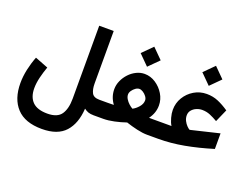

<svg xmlns="http://www.w3.org/2000/svg" viewBox="-135 -989 1979 1521"><g transform="rotate(20 854.5 -229.0)"><path d="M324.2 242.2Q182.1 242.2 111.8 166.7Q41.5 91.3 41.5 -42.5Q41.5 -98.1 54.4 -158Q67.4 -217.8 88.9 -272.9L199.7 -230Q183.6 -186 171.1 -135.5Q158.7 -85 158.7 -41.5Q158.7 32.7 198.7 72.8Q238.8 112.8 324.2 112.8Q408.2 112.8 440.7 65.4Q473.1 18.1 473.1 -67.9V-682.1H595.2V-239.7Q595.2 -190.9 610.6 -161.1Q626 -131.3 674.8 -131.3H689.9V0H675.8Q646 0 627.7 -6.6Q609.4 -13.2 592.3 -26.4Q585 100.1 521 171.1Q457 242.2 324.2 242.2Z M939.9 -675.3 1024.4 -590.8 939.9 -506.3 855.5 -590.8ZM1133.8 -250Q1133.8 -185.5 1093.3 -131.8Q1107.4 -131.3 1119.1 -131.3Q1130.9 -131.3 1140.6 -131.3H1187.5V0H1125Q1086.9 0 1037.6 -11.2Q988.3 -22.5 943.4 -37.6Q897 -21.5 846.4 -10.7Q795.9 0 755.4 0H670.4V-131.3H742.2Q754.9 -131.3 766.8 -131.6Q778.8 -131.8 796.4 -132.3Q756.8 -186.5 756.8 -251Q756.8 -288.1 772.5 -323Q788.1 -357.9 814.5 -386Q840.8 -414.1 874.3 -430.4Q907.7 -446.8 943.4 -446.8Q992.7 -446.8 1036.1 -418.5Q1079.6 -390.1 1106.7 -345.2Q1133.8 -300.3 1133.8 -250ZM943.8 -320.8Q928.7 -320.8 912.6 -309.6Q896.5 -298.3 885 -281.7Q873.5 -265.1 873.5 -249Q873.5 -230 885 -211.2Q896.5 -192.4 913.1 -177.5Q929.7 -162.6 944.8 -154.3Q970.7 -167 993.9 -193.8Q1017.1 -220.7 1017.1 -250Q1017.1 -266.1 1005.1 -282.5Q993.2 -298.8 976.1 -309.8Q959 -320.8 943.8 -320.8Z M1451.2 -700.2 1535.6 -615.7 1451.2 -531.2 1366.7 -615.7ZM1282.7 -131.3Q1267.6 -155.8 1258.1 -190.9Q1248.5 -226.1 1248.5 -255.9Q1248.5 -313 1277.1 -360.6Q1305.7 -408.2 1353.8 -437Q1401.9 -465.8 1460 -465.8Q1512.2 -465.8 1556.6 -447Q1601.1 -428.2 1648.4 -396L1601.1 -288.6Q1567.9 -308.1 1536.4 -321.3Q1504.9 -334.5 1468.8 -334.5Q1444.3 -334.5 1420.9 -324.5Q1397.5 -314.5 1382.3 -296.1Q1367.2 -277.8 1367.2 -252.4Q1367.2 -228.5 1377.9 -207.5Q1388.7 -186.5 1402.8 -172.1Q1417 -157.7 1426.8 -152.3Q1429.2 -151.9 1436 -153.8L1668 -209.5V-78.1Q1544.9 -40.5 1434.3 -20.3Q1323.7 0 1217.8 0H1168V-131.3Z"/></g></svg>

Font: Vazirmatn UI NL
Style: Bold
Weight: 700
Designer: Saber Rastikerdar
Foundry: Saber Rastikerdar
Version: Version 33.003